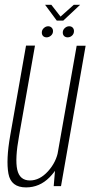

<svg xmlns="http://www.w3.org/2000/svg" viewBox="-20 -790 384 815"><path d="M208 0H239L343.5 -596H305.5L215 -84ZM128.5 -596.5H90.5L23.5 -215.5Q5 -111 15.8 -52.8Q26.5 5.5 90.5 5.5Q148 5.5 190.2 -37.2Q232.5 -80 242 -131.5L227.5 -152Q219.5 -102.5 184 -63.2Q148.5 -24 107 -24Q63.5 -24 53.2 -69.8Q43 -115.5 61 -213.5ZM178 -631.5Q188 -631.5 196.5 -639Q205 -646.5 205 -658Q205 -667 199 -672.8Q193 -678.5 184.5 -678.5Q174.5 -678.5 166 -670.8Q157.5 -663 157.5 -652Q157.5 -642.5 163 -637Q168.5 -631.5 178 -631.5ZM267 -631.5Q278 -631.5 286 -639Q294 -646.5 294 -658Q294 -667 288.5 -672.8Q283 -678.5 273.5 -678.5Q263.5 -678.5 255 -670.8Q246.5 -663 246.5 -652Q246.5 -642.5 252.2 -637Q258 -631.5 267 -631.5ZM221 -702.5H248.5L320 -769.5H293L237 -719.5L198 -769.5H171.5Z"/></svg>

Font: Anybody Condensed ExtraLight
Style: Italic
Weight: 250
Width: 3
Italic angle: -10°
Version: Version 1.113;gftools[0.9.25]